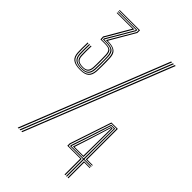

<svg xmlns="http://www.w3.org/2000/svg" viewBox="-235 -895 989 989"><g transform="rotate(45 259.5 -400.0)"><path d="M106.5 -437Q69 -437 52.1 -450Q35.2 -463 33.8 -492.8Q33.2 -504.5 33.1 -524.5Q33 -544.5 33.8 -565H39.5Q38.5 -542.5 38.6 -525.1Q38.8 -507.8 39.5 -492Q40.8 -465 56.6 -453.1Q72.5 -441.2 106.5 -441.2Q136.5 -441.2 150.6 -453.4Q164.8 -465.5 166.8 -493.5Q167.5 -503 167.6 -531.1Q167.8 -559.2 166.5 -587Q165 -617.8 151 -628.9Q137 -640 103 -640H92.5V-641.2L174.8 -782V-795.5H32V-800H180.2V-780.8L100.8 -644.2Q127.8 -644 143 -638.1Q158.2 -632.2 164.9 -619.8Q171.5 -607.2 172.2 -587Q173.5 -560 173.2 -532Q173 -504 172.2 -493Q170.2 -463.8 155.2 -450.4Q140.2 -437 106.5 -437ZM106.5 -454Q80.8 -454 69.1 -463.2Q57.5 -472.5 56.2 -493.8Q55.8 -505 55.6 -524.8Q55.5 -544.5 56.5 -565H62Q61.2 -544 61.2 -526.2Q61.2 -508.5 62 -493.8Q63 -474.8 73.2 -466.5Q83.5 -458.2 106.5 -458.2Q125.5 -458.2 134.1 -467.1Q142.8 -476 144.2 -495Q144.8 -500.2 144.9 -516Q145 -531.8 144.9 -551.1Q144.8 -570.5 144 -586.8Q143 -606 135 -614.4Q127 -622.8 101 -622.8H69.2L68 -643L146.8 -778H32V-782.5H156L73.8 -641.2L74.5 -627H101Q127 -627 137.9 -618.9Q148.8 -610.8 149.8 -586Q151 -562.2 150.8 -533.9Q150.5 -505.5 149.8 -494.5Q148 -472.5 138 -463.2Q128 -454 106.5 -454ZM106.5 -445.5Q73.2 -445.5 59.8 -457.4Q46.2 -469.2 45 -494Q44.5 -505 44.4 -524.9Q44.2 -544.8 45 -565H50.8Q50 -543.8 50 -525.8Q50 -507.8 50.8 -492.8Q52 -470 65 -459.9Q78 -449.8 106.5 -449.8Q131.2 -449.8 142.4 -460.1Q153.5 -470.5 155.2 -494Q156 -503.8 156.4 -532.9Q156.8 -562 155.5 -586.2Q154.5 -609.8 144 -620.6Q133.5 -631.5 100.8 -631.5H79L78.5 -639.2L163.5 -784V-786.8H32V-791.2H169V-782.8L84 -637.5V-636H100.8Q131.8 -636 145.8 -626.4Q159.8 -616.8 161 -586.5Q162.2 -560.8 162.1 -533Q162 -505.2 161 -493.8Q159.2 -468.2 146.8 -456.9Q134.2 -445.5 106.5 -445.5ZM102.5 0 420.5 -800H427L109 0ZM89.2 0 407.2 -800H413.8L95.8 0ZM115.8 0 433.5 -800H440.2L122.2 0ZM430.2 0V-114.8H335.8V-132.2L411.8 -360H458.5V-136.8H499.2V-132.2H452.8V-355.5H416L341.5 -131.8V-119.2H436V0ZM452.8 0V-119.2H499.2V-114.8H458.5V0ZM441.5 0V-123.5H347V-131L382.8 -237.8L419.8 -351.2H448L447.5 -189.8L447.2 -128H499.2V-123.5H447.2V0ZM352.8 -128H441.5L442 -186.2L443 -346.8H423.8L387.5 -234.8L352.8 -130.2ZM359 -132.2 392 -231.8 427 -342.5H438L436.5 -183L436 -132.2ZM366.5 -136.8H430.2L431 -180.2L432.8 -338.2H430.2L396.2 -228.8Z"/></g></svg>

Font: Big Shoulders Inline Text SC Thin
Style: Regular
Weight: 100
Designer: Patric King
Foundry: XO Type Co
Version: Version 2.002